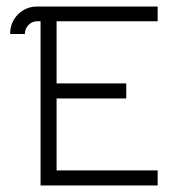

<svg xmlns="http://www.w3.org/2000/svg" viewBox="-20 -567 558 587"><path d="M94 -502Q78 -502 67 -490.5Q56 -479 56 -463H11Q11 -499 35 -523Q59 -547 94 -547H462V-502H153V-312H366V-266H153V-46H462V0H104V-502Z"/></svg>

Font: Bhavuka
Style: Regular
Weight: 400
Version: 2.94.0; ttfautohint (v1.2) -l 7 -r 28 -G 50 -x 13 -D deva -f